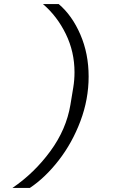

<svg xmlns="http://www.w3.org/2000/svg" viewBox="-20 -780 640 938"><path d="M126 138H41Q148 65 226 -41.5Q304 -148 324 -268L338 -353Q344 -389 344 -427Q344 -527 301.5 -614Q259 -701 190 -760H267Q332 -705 372.5 -611.5Q413 -518 413 -406Q413 -295 373 -188.5Q333 -82 267 3Q201 88 126 138Z"/></svg>

Font: iA Writer Mono V
Style: Regular
Weight: 400
Italic angle: -9.5°
Designer: Mike Abbink, Paul van der Laan, Pieter van Rosmalen
Foundry: Bold Monday
Version: Version 2.000